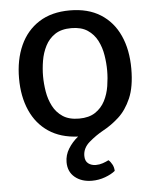

<svg xmlns="http://www.w3.org/2000/svg" viewBox="-54 -604 699 868"><g transform="rotate(-5 295.0 -170.0)"><path d="M40 -272Q40 -356.5 69.2 -421.2Q98.5 -486 155.2 -522.2Q212 -558.5 295 -558.5Q377.5 -558.5 434.2 -522.8Q491 -487 520.2 -422.5Q549.5 -358 549.5 -272Q549.5 -190 527 -138.2Q504.5 -86.5 470 -55.2Q435.5 -24 399 -4.5Q364.5 14.5 334 40.8Q303.5 67 303.5 102.5Q303.5 126 317.5 137Q331.5 148 352.5 148Q368.5 148 383.8 142.8Q399 137.5 410.5 131.5Q420 139.5 427 152.8Q434 166 434.5 182Q417 196.5 388.2 207Q359.5 217.5 328.5 217.5Q281.5 217.5 251.2 192.5Q221 167.5 221 124Q221 92 238.2 63.8Q255.5 35.5 283 13Q204 9.5 150 -26.8Q96 -63 68 -126.2Q40 -189.5 40 -272ZM149 -272.5Q149 -238.5 155 -202.5Q161 -166.5 176.8 -136Q192.5 -105.5 221 -86.5Q249.5 -67.5 295 -67.5Q340 -67.5 368.5 -86.5Q397 -105.5 412.8 -136Q428.5 -166.5 434.2 -202.5Q440 -238.5 440 -272.5Q440 -306.5 434.2 -342.5Q428.5 -378.5 412.8 -409.2Q397 -440 368.5 -459Q340 -478 295 -478Q249.5 -478 221 -459Q192.5 -440 176.8 -409.2Q161 -378.5 155 -342.5Q149 -306.5 149 -272.5Z"/></g></svg>

Font: Signika SC
Style: Regular
Weight: 400
Designer: Anna Giedryś
Foundry: Anna Giedryś
Version: Version 2.000; ttfautohint (v1.8.3) -l 8 -r 50 -G 200 -x 9 -